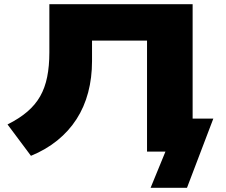

<svg xmlns="http://www.w3.org/2000/svg" viewBox="-20 -725 1082 918"><path d="M700 173 771 0H683V-531H420V-433Q420 -353 401.5 -283Q383 -213 346 -155.5Q309 -98 254 -53.5Q199 -9 128 20L16 -130Q72 -158 110.5 -191Q149 -224 172 -264.5Q195 -305 205.5 -357Q216 -409 216 -474V-705H901V-158H1000L874 173Z"/></svg>

Font: Nunito Sans 7pt Expanded Black
Style: Regular
Weight: 900
Width: 7
Designer: Vernon Adams
Foundry: Vernon Adams
Version: Version 3.101;gftools[0.9.27]